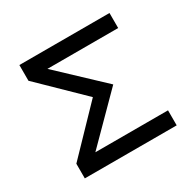

<svg xmlns="http://www.w3.org/2000/svg" viewBox="-145 -800 959 952"><g transform="rotate(-30 335.0 -324.5)"><path d="M79 -649H595V-563H190L434 -333L189 -86H605V0H79V-84L315 -329L79 -559Z"/></g></svg>

Font: Syne Medium
Style: Regular
Weight: 500
Designer: Lucas Descroix
Foundry: Bonjour Monde
Version: Version 2.200; ttfautohint (v1.8.4)